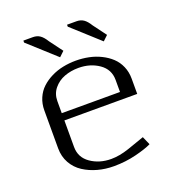

<svg xmlns="http://www.w3.org/2000/svg" viewBox="-143 -908 952 1033"><g transform="rotate(-20 333.5 -391.0)"><path d="M356 -780.3Q356 -780.3 356 -791.5H410.2Q433.6 -791.5 450.4 -780Q467.3 -768.6 484.4 -740.7L539.6 -666.5L511.2 -639.6ZM106 -780.3V-791.5H160.2Q183.6 -791.5 200.4 -780Q217.3 -768.6 234.4 -740.7L289.6 -666.5L261.2 -639.6ZM83.5 -183.1V-399.9Q83.5 -438 97.4 -470.2Q111.3 -502.4 135.5 -524.9Q159.7 -547.4 191.7 -563.2Q223.6 -579.1 259.5 -586.4Q295.4 -593.8 333.5 -593.8Q371.6 -593.8 407.5 -586.4Q443.4 -579.1 475.3 -563.2Q507.3 -547.4 531.5 -524.9Q555.7 -502.4 569.6 -470.2Q583.5 -438 583.5 -399.9V-312.5H166.5V-160.6Q166.5 -100.1 216.3 -65.7Q266.1 -31.2 333.5 -31.2Q380.4 -31.2 435.5 -49.8L532.2 -83.5L553.2 -35.6Q522 -20 461.4 -4.9Q400.9 10.3 333.5 10.3Q285.6 10.3 241.7 -1.7Q197.8 -13.7 161.9 -36.9Q126 -60.1 104.7 -97.9Q83.5 -135.7 83.5 -183.1ZM500 -422.9Q500 -483.4 450.4 -517.8Q400.9 -552.2 333.5 -552.2Q290 -552.2 252.9 -538.3Q215.8 -524.4 191.2 -494.4Q166.5 -464.4 166.5 -422.9V-354H500Z"/></g></svg>

Font: Resagnicto
Style: Regular
Weight: 500
Version: Version 0.9991